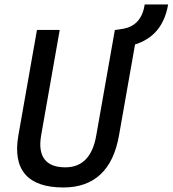

<svg xmlns="http://www.w3.org/2000/svg" viewBox="-20 -827 770 857"><path d="M507.3 -612.8 496.6 -693.4 527.3 -698.2Q569.8 -705.1 594.2 -732.4Q618.7 -759.8 626 -807.1H730.5Q716.3 -724.6 668 -677.7Q619.6 -630.9 537.6 -617.7ZM263.2 9.8Q143.1 9.8 92.5 -49.1Q42 -107.9 62 -222.7L145 -693.4H246.6L163.6 -222.7Q151.4 -152.3 178.7 -116.2Q206.1 -80.1 271.5 -80.1Q328.6 -80.1 363 -116Q397.5 -151.9 409.7 -222.7L492.7 -693.4H594.2L511.2 -222.7Q490.7 -106.4 428.2 -48.3Q365.7 9.8 263.2 9.8Z"/></svg>

Font: Cascadia Mono NF
Style: Italic
Weight: 400
Italic angle: -10°
Monospace: yes
Designer: Aaron Bell
Foundry: Saja Typeworks
Version: Version 2404.023